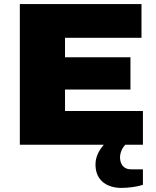

<svg xmlns="http://www.w3.org/2000/svg" viewBox="-20 -708 762 939"><path d="M77 0H487C467 25 447 55 447 97C447 179 509 211 573 211C606 211 648 206 679 196V120H619C584 120 567 93 567 62C567 41 576 17 593 0H679V-165H298V-270H618V-428H298V-523H672V-688H77Z"/></svg>

Font: Archivo Black
Style: Regular
Weight: 900
Designer: Hector Gatti
Foundry: Omnibus-Type
Version: Version 2.001